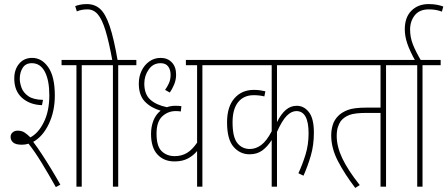

<svg xmlns="http://www.w3.org/2000/svg" viewBox="-20 -916 2195 942"><path d="M88 -206Q57 -206 44.5 -217Q32 -228 32 -244Q32 -258 42 -266.5Q52 -275 66 -275Q87 -275 101 -265.5Q115 -256 129 -242Q169 -263 195.5 -317.5Q222 -372 222 -448Q222 -522 200 -564Q178 -606 136 -606Q106 -606 91.5 -583.5Q77 -561 77 -529Q77 -510 85.5 -486Q94 -462 118.5 -444.5Q143 -427 191 -426L186 -400Q126 -402 88 -436Q50 -470 50 -531Q50 -575 74 -603.5Q98 -632 138 -632Q185 -632 217 -586Q249 -540 249 -447Q249 -370 219.5 -308Q190 -246 143 -220Q162 -195 185 -160Q208 -125 232 -85.5Q256 -46 276 -10L254 2Q218 -62 184.5 -117Q151 -172 120 -211Q104 -206 88 -206ZM381 -596V0H355V-596H282V-622H470V-596Z M560 -596V0H534V-596H458V-622H649V-596ZM532 -615Q515 -709 498 -765Q481 -821 460 -845.5Q439 -870 409 -870Q394 -870 381 -867.5Q368 -865 357 -860L349 -886Q359 -890 373.5 -893Q388 -896 406 -896Q445 -896 471.5 -872Q498 -848 518.5 -787Q539 -726 558 -615Z M1062 -596H973V0H947V-175Q930 -154 903 -139Q876 -124 836 -124Q784 -124 752.5 -158Q721 -192 721 -259Q721 -294 732.5 -324Q744 -354 768 -373Q720 -387 690.5 -418Q661 -449 661 -506Q661 -540 674.5 -568.5Q688 -597 712.5 -614.5Q737 -632 768 -632Q802 -632 823 -610Q844 -588 844 -550Q844 -524 834 -500.5Q824 -477 813 -462L790 -475Q800 -489 808.5 -507Q817 -525 817 -549Q817 -574 805 -590Q793 -606 768 -606Q731 -606 709.5 -575Q688 -544 688 -506Q688 -454 717 -427.5Q746 -401 799 -390Q807 -393 817.5 -395Q828 -397 841 -397Q850 -397 857.5 -396.5Q865 -396 870 -395L867 -369Q862 -370 856 -370.5Q850 -371 842 -371Q804 -371 776 -345Q748 -319 748 -260Q748 -199 773 -174.5Q798 -150 837 -150Q871 -150 897 -165.5Q923 -181 947 -216V-596H892V-622H1062Z M1575 -596H1339V-317Q1359 -357 1382.5 -377Q1406 -397 1436 -397Q1471 -397 1495.5 -366Q1520 -335 1520 -265Q1520 -204 1505 -152.5Q1490 -101 1469 -54L1444 -66Q1464 -109 1479 -157.5Q1494 -206 1494 -262Q1494 -371 1434 -371Q1410 -371 1387 -348Q1364 -325 1339 -269V0H1313V-229Q1292 -196 1266.5 -177.5Q1241 -159 1204 -159Q1158 -159 1126 -195.5Q1094 -232 1094 -316Q1094 -392 1130 -433.5Q1166 -475 1225 -475Q1242 -475 1256 -473Q1270 -471 1282 -468L1277 -443Q1253 -449 1225 -449Q1176 -449 1148.5 -415Q1121 -381 1121 -316Q1121 -243 1144.5 -214Q1168 -185 1206 -185Q1235 -185 1261.5 -204.5Q1288 -224 1313 -272V-596H1050V-622H1575Z M1874 -596V0H1847V-362H1777Q1721 -362 1694.5 -352Q1668 -342 1652 -322Q1644 -311 1638 -293Q1632 -275 1632 -249Q1632 -197 1659.5 -139Q1687 -81 1745 -8L1723 6Q1671 -62 1638 -125.5Q1605 -189 1605 -252Q1605 -278 1612.5 -303Q1620 -328 1640 -348Q1657 -365 1686.5 -376.5Q1716 -388 1778 -388H1847V-596H1563V-622H1963V-596Z M2053 -596V0H2027V-596H1951V-622H2142V-596Z M2019 -615Q1991 -665 1978.5 -701.5Q1966 -738 1966 -772Q1966 -831 1998.5 -863.5Q2031 -896 2083 -896Q2106 -896 2124 -892.5Q2142 -889 2155 -884L2148 -859Q2135 -864 2119.5 -867Q2104 -870 2084 -870Q2038 -870 2015 -841Q1992 -812 1992 -771Q1992 -733 2006 -697.5Q2020 -662 2048 -615Z"/></svg>

Font: Noto Sans ExtraCondensed Thin
Style: Regular
Weight: 100
Width: 2
Designer: Monotype Design Team
Foundry: Monotype Imaging Inc.
Version: Version 2.013; ttfautohint (v1.8.4.7-5d5b)